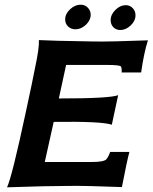

<svg xmlns="http://www.w3.org/2000/svg" viewBox="-20 -798 651 819"><path d="M493 -670Q475 -670 463.5 -682Q452 -694 452 -712Q452 -736 472.5 -756Q493 -776 516 -776Q534 -776 546 -763.5Q558 -751 558 -733Q558 -709 537.5 -689.5Q517 -670 493 -670ZM366 -725Q361 -704 342 -688.5Q323 -673 302 -673Q283 -673 270.5 -685Q258 -697 258 -715Q258 -739 279 -758.5Q300 -778 324 -778Q345 -778 357.5 -762Q370 -746 366 -725ZM611 -626Q594 -573 582 -489H499Q500 -507 496 -514Q492 -521 437 -521H262L231 -378Q448 -378 484 -392L457 -266Q413 -281 209 -278L171 -107H372Q424 -107 434 -119Q443 -130 450 -150H532Q522 -114 500 0Q346 -6 275 -5Q182 -5 10 1Q31 -43 91 -324Q120 -458 129 -506Q148 -594 146 -627Q194 -624 383 -621Q454 -620 611 -626Z"/></svg>

Font: GFS Neohellenic Rg
Style: Bold Italic
Weight: 700
Italic angle: -12°
Designer: Designed by Takis Katsoulidis and George D. Matthiopoulos.
Foundry: Designed by Takis Katsoulidis and George D. Matthiopoulos.
Version: Version 1.0